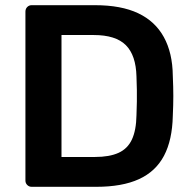

<svg xmlns="http://www.w3.org/2000/svg" viewBox="-20 -720 743 740"><path d="M102 0Q92 0 85 -7Q78 -14 78 -24V-675Q78 -686 85 -693Q92 -700 102 -700H346Q447 -700 512.5 -669Q578 -638 611.5 -577Q645 -516 646 -428Q648 -384 648 -350Q648 -316 646 -273Q644 -180 612 -119.5Q580 -59 515.5 -29.5Q451 0 351 0ZM217 -115H346Q402 -115 437 -131Q472 -147 488.5 -182.5Q505 -218 506 -276Q507 -306 507.5 -328.5Q508 -351 507.5 -373.5Q507 -396 506 -425Q504 -507 465 -546Q426 -585 341 -585H217Z"/></svg>

Font: Rubik Light Medium
Style: Regular
Weight: 500
Version: Version 2.104